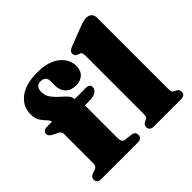

<svg xmlns="http://www.w3.org/2000/svg" viewBox="-177 -959 1162 1162"><g transform="rotate(-45 404.5 -377.5)"><path d="M317 -105.5Q317 -69.5 341 -67L392.5 -60.5Q407.5 -59 413.8 -50.5Q420 -42 420 -30.5Q420 0 383.5 0H72.5Q36.5 0 36.5 -29Q36.5 -53 64 -61.5L77 -65.5Q93 -70.5 99 -79.5Q105 -88.5 105 -104.5V-354.5Q105 -364 100 -371Q95 -378 80.5 -384.5L62 -393Q43 -402 35.8 -410.2Q28.5 -418.5 28.5 -429Q28.5 -441 37.2 -448.8Q46 -456.5 64.5 -456.5H106Q105 -470 90 -484.5Q75 -499 60.5 -521Q46 -543 46 -579.5Q46 -647.5 100.5 -689.2Q155 -731 254.5 -731Q318 -731 361.5 -711.8Q405 -692.5 427.2 -660.8Q449.5 -629 449.5 -592Q449.5 -551 426 -529.5Q402.5 -508 365.5 -508Q323.5 -508 298.5 -532.2Q273.5 -556.5 273.5 -597.5V-638.5Q273.5 -659 261.2 -668.8Q249 -678.5 230.5 -678.5Q187.5 -678.5 187.5 -629.5Q187.5 -598 204.5 -574.8Q221.5 -551.5 243.5 -532.2Q265.5 -513 282.5 -495Q299.5 -477 299.5 -456.5H395Q429 -456.5 429 -430.5Q429 -411.5 410.5 -398.5Q392 -385.5 349.5 -385.5H317ZM744 -710V-105Q744 -85 747 -76.8Q750 -68.5 757.5 -65L768.5 -60Q790 -50.5 790 -30Q790 0 752 0H524Q486 0 486 -30Q486 -50.5 507.5 -60L518.5 -65Q526 -68.5 529 -76.8Q532 -85 532 -105V-598Q532 -614 527.8 -620.8Q523.5 -627.5 515 -630L504 -633.5Q484 -640 484 -660Q484 -672 490.5 -679Q497 -686 515 -693L626 -736Q653 -746.5 668.5 -750.8Q684 -755 696 -755Q720 -755 732 -742.2Q744 -729.5 744 -710Z"/></g></svg>

Font: Fraunces 9pt S000 Black
Style: Regular
Weight: 900
Version: Version 1.000; ttfautohint (v1.8.3)